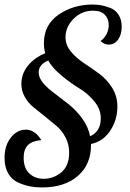

<svg xmlns="http://www.w3.org/2000/svg" viewBox="-30 -770 570 844"><path d="M-10 -76Q-10 -130 17.5 -165Q45 -200 84 -200Q100 -200 113 -193Q126 -186 134 -177.5Q142 -169 152 -154Q112 -151 93 -132.5Q74 -114 74 -77Q74 -31 99 -7.5Q124 16 162 16Q205 16 239.5 -12.5Q274 -41 274 -99Q274 -135 258.5 -165Q243 -195 220 -215L169 -257L118 -298Q95 -316 79.5 -343Q64 -370 64 -401Q64 -446 93 -481.5Q122 -517 169 -536Q163 -556 163 -580Q163 -661 227.5 -705.5Q292 -750 377 -750Q396 -750 413.5 -747Q431 -744 454 -735.5Q477 -727 491 -705.5Q505 -684 505 -652Q505 -619 489.5 -596.5Q474 -574 448 -574Q427 -574 412 -590Q428 -600 438 -619.5Q448 -639 448 -660Q448 -687 431 -705Q414 -723 379 -723Q329 -723 293.5 -687.5Q258 -652 258 -606Q258 -572 281.5 -543.5Q305 -515 338.5 -493Q372 -471 405.5 -446.5Q439 -422 462.5 -385Q486 -348 486 -301Q486 -243 454.5 -195.5Q423 -148 370 -137V-131Q370 -47 312 3.5Q254 54 154 54Q127 54 103 49.5Q79 45 51 33Q23 21 6.5 -7Q-10 -35 -10 -76ZM140 -452Q140 -428 160.5 -404Q181 -380 212 -358L274 -310Q305 -285 331.5 -249Q358 -213 366 -171Q413 -192 413 -250Q413 -290 384.5 -324.5Q356 -359 319.5 -381Q283 -403 242 -436.5Q201 -470 182 -504Q140 -486 140 -452Z"/></svg>

Font: Lobster Two
Style: Italic
Weight: 400
Designer: Pablo Impallari
Foundry: Pablo Impallari. www.impallari.com
Version: Version 1.006